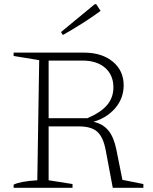

<svg xmlns="http://www.w3.org/2000/svg" viewBox="-20 -896 732 916"><path d="M564 -38 664 -18V0H518L484 -181Q472 -243 443.5 -268Q415 -293 356 -293H212V-36L326 -18V0H45V-15Q76 -31 158 -36L167 -609L45 -629V-645H380Q466 -645 518 -602Q570 -559 570 -489Q570 -428 530.5 -381Q491 -334 426 -315Q471 -305 497 -273.5Q523 -242 535 -183ZM373 -607H212V-332H397Q462 -360 491.5 -395.5Q521 -431 521 -479Q521 -538 481.5 -572.5Q442 -607 373 -607ZM280 -729 271 -743 432 -876H439L460 -844Q416 -812 371 -783.5Q326 -755 280 -729Z"/></svg>

Font: Piazzolla ExtraLight
Style: Regular
Weight: 200
Designer: Juan Pablo del Peral
Foundry: Huerta Tipografica
Version: Version 1.330